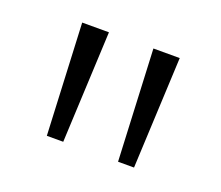

<svg xmlns="http://www.w3.org/2000/svg" viewBox="-59 -794 482 418"><g transform="rotate(20 182.0 -585.0)"><path d="M131 -714 119 -456H81L69 -714ZM295 -714 283 -456H246L234 -714Z"/></g></svg>

Font: Noto Sans Canadian Aboriginal Light
Style: Regular
Weight: 300
Designer: Monotype Design Team, Typotheque's Kevin King
Foundry: Monotype Imaging Inc.
Version: Version 2.004; ttfautohint (v1.8.4.7-5d5b)